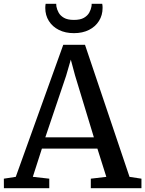

<svg xmlns="http://www.w3.org/2000/svg" viewBox="-27 -983 759 1003"><path d="M55.4 -59.2 303.5 -749H417L649.6 -59.1L711.9 -49.6V0H447.4V-49.6L528.4 -59.1L481.8 -206.7H191.9L144.5 -59.3L230.4 -49.6V0H-6.6L-6.9 -49.6ZM463.3 -265.7 365.1 -588.9 342.9 -671.5 318.2 -586.7 209.8 -265.7ZM359.2 -809.8Q314.2 -809.8 280.6 -826.7Q247 -843.5 228.3 -873.4Q209.5 -903.4 209.5 -941.5Q209.5 -947 210 -952.5Q210.5 -958.1 211.4 -963.1H266.7Q266.7 -960.7 267 -957Q267.2 -953.2 267.7 -948.8Q270.5 -933.3 279.3 -917.2Q288 -901.1 306.9 -890.1Q325.8 -879 359.2 -879Q392.6 -879 411.5 -890Q430.4 -901 439.2 -917Q448 -933.1 450.7 -948.8Q451.7 -953.2 451.7 -957Q451.7 -960.7 451.7 -963.1H507Q508 -958.1 508.5 -952.6Q508.9 -947.1 508.9 -941.7Q508.9 -903.5 490.1 -873.6Q471.4 -843.6 437.8 -826.7Q404.1 -809.8 359.2 -809.8Z"/></svg>

Font: Merriweather Light
Style: Regular
Weight: 300
Designer: Eben Sorkin
Foundry: Eben Sorkin
Version: Version 2.100